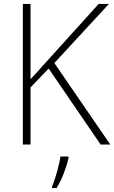

<svg xmlns="http://www.w3.org/2000/svg" viewBox="-20 -734 580 975"><path d="M540 0H491L227 -386L135 -290V0H96V-714H135V-332Q150 -348 166 -365Q182 -382 198 -401L481 -714H533L256 -414ZM328 61V68Q320 104 304.5 145Q289 186 267 221H244V214Q251 198 260 170Q269 142 276.5 112Q284 82 287 61Z"/></svg>

Font: Noto Sans Disp ExtLt
Style: Regular
Weight: 200
Designer: Monotype Design Team
Foundry: Monotype Imaging Inc.
Version: Version 2.000;GOOG;noto-source:20170915:90ef993387c0